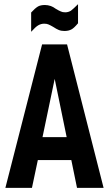

<svg xmlns="http://www.w3.org/2000/svg" viewBox="-20 -904 524 924"><path d="M323.2 -133.8H162.1L133.8 0H5.9L182.6 -690.4H302.7L478.5 0H350.6ZM300.8 -244.1 243.2 -524.4 184.6 -244.1ZM129.9 -843.8Q148.4 -864.3 163.1 -873Q175.8 -879.9 196.3 -879.9Q210 -879.9 224.6 -875Q230.5 -873 236.3 -869.6Q242.2 -866.2 249 -861.3Q261.7 -853.5 273.4 -848.6Q281.2 -844.7 293.9 -844.7Q308.6 -844.7 321.3 -852.5Q332 -860.4 355.5 -883.8V-792Q335.9 -768.6 324.2 -762.7Q310.5 -754.9 290 -754.9Q274.4 -754.9 262.7 -759.8Q251 -764.6 236.3 -774.4Q229.5 -778.3 224.1 -781.2Q218.8 -784.2 213.9 -786.1Q206.1 -790 192.4 -790Q177.7 -790 164.1 -782.2Q157.2 -778.3 148.9 -770.5Q140.6 -762.7 129.9 -751Z"/></svg>

Font: Dinish Condensed
Style: Bold
Weight: 700
Width: 3
Designer: Bert Driehuis
Foundry: Playbeing
Version: Version 3.006; git-39231f3c-release